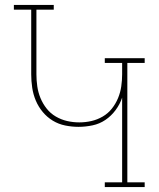

<svg xmlns="http://www.w3.org/2000/svg" viewBox="-20 -755 640 775"><path d="M564 0H403V-19H473V-361Q464 -334 446.5 -310.5Q429 -287 405.5 -271Q382 -255 353.5 -249Q325 -243 297 -243Q270 -243 243 -248.5Q216 -254 193 -268Q170 -282 152.5 -303Q135 -324 124.5 -349Q114 -374 110 -401Q106 -428 106 -455V-716H36V-735H197V-716H127V-455Q127 -431 130.5 -406.5Q134 -382 143.5 -359Q153 -336 168.5 -316.5Q184 -297 205.5 -284.5Q227 -272 251 -266.5Q275 -261 300 -261Q325 -261 349 -266.5Q373 -272 394.5 -284.5Q416 -297 431.5 -316.5Q447 -336 456.5 -359Q466 -382 469.5 -406.5Q473 -431 473 -455V-501H403V-520H564V-501H494V-19H564Z"/></svg>

Font: Iosevka HT Thin Extended
Style: Regular
Weight: 100
Width: 7
Monospace: yes
Designer: Belleve Invis
Foundry: Belleve Invis
Version: Version 32.3.0; ttfautohint (v1.8.4)